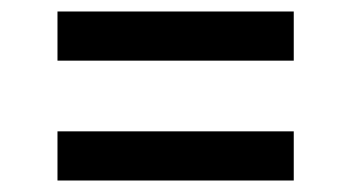

<svg xmlns="http://www.w3.org/2000/svg" viewBox="-20 -547 611 334"><path d="M80 -441.5V-527H491V-441.5ZM80 -233V-318.5H491V-233Z"/></svg>

Font: Encode Sans Expanded Medium
Style: Regular
Weight: 500
Width: 7
Designer: Multiple Designers
Foundry: Impallari Type
Version: Version 2.000